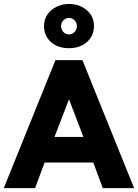

<svg xmlns="http://www.w3.org/2000/svg" viewBox="-38 -970 712 990"><path d="M653.5 0H492L443 -132H192L143 0H-18.5L248 -660H387ZM392 -264 318.5 -456H317L243 -264ZM318 -721.5Q260.5 -721.5 224.8 -753.2Q189 -785 189 -836Q189 -870 206.8 -895.5Q224.5 -921 253.8 -935.2Q283 -949.5 318 -949.5Q371.5 -949.5 409 -917.8Q446.5 -886 446.5 -836Q446.5 -785 410.2 -753.2Q374 -721.5 318 -721.5ZM318 -792.5Q335 -792.5 346.8 -805.2Q358.5 -818 358.5 -836Q358.5 -853 346.5 -865.2Q334.5 -877.5 318 -877.5Q300.5 -877.5 288.8 -865.2Q277 -853 277 -836Q277 -819 288.2 -805.8Q299.5 -792.5 318 -792.5Z"/></svg>

Font: Lucymar Sans
Style: Bold
Weight: 700
Foundry: The League of Moveable Type (original font) / Main changes by Cristiano Sobral with portions from Mirco Monsees
Version: Version 2.001;August 30, 2020;FontCreator 13.0.0.2681 64-bit